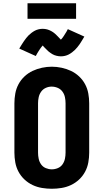

<svg xmlns="http://www.w3.org/2000/svg" viewBox="-20 -1158 640 1186"><path d="M300 8Q270 8 239.5 3Q209 -2 181.5 -15Q154 -28 131.5 -49Q109 -70 94.5 -97Q80 -124 74.5 -154.5Q69 -185 69 -215V-520Q69 -550 74.5 -580.5Q80 -611 94.5 -638Q109 -665 131.5 -686Q154 -707 181.5 -720Q209 -733 239.5 -739.5Q270 -746 300 -746Q330 -746 360.5 -739.5Q391 -733 418.5 -720Q446 -707 468.5 -686Q491 -665 505.5 -638Q520 -611 525.5 -580.5Q531 -550 531 -520V-215Q531 -185 525.5 -154.5Q520 -124 505.5 -97Q491 -70 468.5 -49Q446 -28 418.5 -15Q391 -2 360.5 3Q330 8 300 8ZM300 -112Q319 -112 337 -119.5Q355 -127 366 -142.5Q377 -158 381 -177Q385 -196 385 -215V-520Q385 -539 381 -558Q377 -577 365.5 -592.5Q354 -608 336 -615.5Q318 -623 299 -623Q280 -623 262.5 -615Q245 -607 234 -591.5Q223 -576 219 -557.5Q215 -539 215 -520V-215Q215 -196 219 -177Q223 -158 234 -142.5Q245 -127 263 -119.5Q281 -112 300 -112ZM356 -810Q349 -810 342 -811Q335 -812 329 -813.5Q323 -815 316 -817.5Q309 -820 303.5 -823.5Q298 -827 292 -831Q286 -835 280.5 -839.5Q275 -844 270.5 -849Q266 -854 261.5 -858Q257 -862 252 -867.5Q247 -873 244 -877Q240 -872 237.5 -869.5Q235 -867 232 -862.5Q229 -858 225.5 -853Q222 -848 218 -841.5Q214 -835 209.5 -827.5Q205 -820 201 -812L99 -858Q107 -871 114 -882.5Q121 -894 128 -904Q135 -914 142 -923Q149 -932 156.5 -939.5Q164 -947 174.5 -955Q185 -963 195.5 -968.5Q206 -974 218.5 -977Q231 -980 244 -980Q251 -980 258 -979Q265 -978 271 -976.5Q277 -975 284 -972Q291 -969 296.5 -966Q302 -963 308 -959Q314 -955 319.5 -950Q325 -945 329.5 -940.5Q334 -936 338.5 -931.5Q343 -927 347.5 -922Q352 -917 356 -913Q360 -917 362.5 -920Q365 -923 368 -927Q371 -931 374.5 -936.5Q378 -942 382 -948.5Q386 -955 390.5 -962Q395 -969 399 -978L501 -932Q493 -919 486 -907Q479 -895 472 -885Q465 -875 458 -866.5Q451 -858 443.5 -850.5Q436 -843 425.5 -835Q415 -827 404.5 -821.5Q394 -816 381.5 -813Q369 -810 356 -810ZM450 -1042H150V-1138H450Z"/></svg>

Font: Iosevka Custom Heavy Extended
Style: Regular
Weight: 900
Width: 7
Monospace: yes
Designer: Belleve Invis
Foundry: Belleve Invis
Version: Version 11.2.4; ttfautohint (v1.8.4)